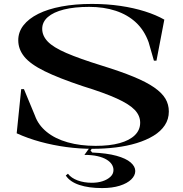

<svg xmlns="http://www.w3.org/2000/svg" viewBox="-20 -743 932 978"><path d="M451 15Q385 15 318 6Q251 -3 186.5 -20.5Q122 -38 65 -64L88 -289H102L158 -154Q175 -106 218 -71Q261 -36 325 -18Q389 0 467 0Q539 0 589.5 -14Q640 -28 667 -54.5Q694 -81 694 -118Q694 -154 666.5 -183Q639 -212 575.5 -241Q512 -270 402 -304Q279 -345 207 -380.5Q135 -416 104 -454Q73 -492 73 -538Q73 -580 99.5 -614Q126 -648 175 -672.5Q224 -697 293.5 -710Q363 -723 448 -723Q525 -723 593 -713Q661 -703 718 -685Q775 -667 817 -643L777 -434H764L737 -528Q715 -589 672.5 -628.5Q630 -668 569.5 -688Q509 -708 434 -708Q359 -708 305.5 -694.5Q252 -681 223.5 -656Q195 -631 195 -596Q195 -561 223 -531.5Q251 -502 318 -473Q385 -444 498 -409Q595 -379 660.5 -352Q726 -325 765.5 -297.5Q805 -270 822.5 -240.5Q840 -211 840 -175Q840 -136 819.5 -105Q799 -74 762 -51.5Q725 -29 676 -14Q627 1 569.5 8Q512 15 451 15ZM500 215Q432 215 384 199Q336 183 315 151L326 142Q343 164 375.5 176Q408 188 448 188Q478 188 502.5 180Q527 172 542.5 157.5Q558 143 558 123Q558 108 549.5 94.5Q541 81 523 70Q505 59 477 52.5Q449 46 410 46L443 0H457L441 24L450 34Q524 37 573 50.5Q622 64 645.5 84.5Q669 105 669 128Q669 151 648.5 171Q628 191 590 203Q552 215 500 215Z"/></svg>

Font: Kalnia SemiExpanded
Style: Regular
Weight: 400
Width: 6
Designer: Frida Medrano
Foundry: Frida Medrano
Version: Version 1.105